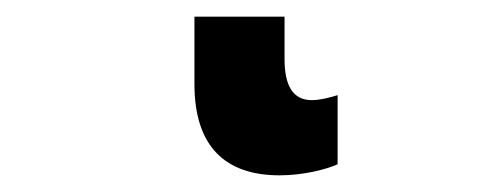

<svg xmlns="http://www.w3.org/2000/svg" viewBox="-20 32 593 228"><path d="M210.9 51.8V131.8C210.9 206.5 248 240.2 312 240.2C339.8 240.2 366.7 233.4 380.9 227.1V145C373 147.5 360.4 150.9 350.1 150.9C328.6 150.9 317.9 134.8 317.9 102.1V51.8Z"/></svg>

Font: Avrile Sans
Style: Bold
Weight: 700
Designer: Monotype Design Team, Google (font), Stefan Peev (BGR Cyrillic), Cristiano Sobral (main changes)
Foundry: The Avrile Sans Project Authors
Version: Version 3.110